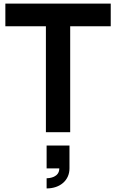

<svg xmlns="http://www.w3.org/2000/svg" viewBox="-20 -740 650 1075"><path d="M373 0V-593H600V-720H10V-593H237V0ZM241 315C317 315 369 269 369 203V75H241V203H312C312 253 257 258 241 258Z"/></svg>

Font: Manrope ExtraBold
Style: Regular
Weight: 800
Designer: Mikhail Sharanda
Foundry: Mikhail Sharanda
Version: Version 4.505